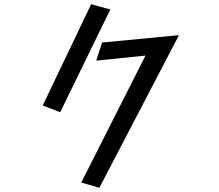

<svg xmlns="http://www.w3.org/2000/svg" viewBox="-20 -830 1040 912"><path d="M413 -810 504 -785 266 -297 183 -329ZM671 -566 437 -542 465 -628 830 -663 452 62 366 37Z"/></svg>

Font: Stick
Style: Regular
Weight: 400
Designer: Fontworks Inc.
Foundry: Fontworks Inc.
Version: Version 1.100